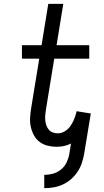

<svg xmlns="http://www.w3.org/2000/svg" viewBox="-20 -755 540 998"><path d="M210 223V154Q232 154 254.5 148Q277 142 296 127Q315 112 325.5 90.5Q336 69 340 47L349 -9Q332 0 312.5 4Q293 8 274 8Q250 8 226.5 2Q203 -4 185 -18Q167 -32 156 -52.5Q145 -73 140 -96Q135 -119 136.5 -143.5Q138 -168 142 -193L184 -450H94V-520H196L231 -735H309L274 -520H444V-450H262L218 -181Q216 -168 215 -154Q214 -140 215.5 -127Q217 -114 221.5 -102Q226 -90 234 -80.5Q242 -71 254.5 -66.5Q267 -62 280 -62Q298 -62 315 -71.5Q332 -81 343.5 -96.5Q355 -112 362.5 -129Q370 -146 375 -164V-165Q376 -168 377 -171Q378 -174 378 -177L452 -165L417 47Q413 70 405 93.5Q397 117 382.5 138.5Q368 160 348.5 177Q329 194 305.5 204.5Q282 215 258 219Q234 223 210 223Z"/></svg>

Font: Iosevka Custom
Style: Italic
Weight: 400
Italic angle: -9°
Monospace: yes
Designer: Belleve Invis
Foundry: Belleve Invis
Version: Version 30.3.3; ttfautohint (v1.8.3)